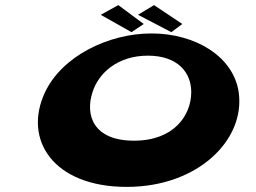

<svg xmlns="http://www.w3.org/2000/svg" viewBox="-20 -715 1001 752"><path d="M156 -353C69.9 -169 187.4 17 476.4 17C757.4 17 940.9 -169 915 -353C894.7 -495 743.4 -584 573.4 -584C404.4 -584 222.7 -495 156 -353ZM342 -353C365.8 -430 442.1 -497 559.1 -497C677.1 -497 729.8 -430 729 -353C728.6 -265 663.1 -164 505.1 -164C344.1 -164 313.6 -265 342 -353ZM543 -621 495.1 -589 374.5 -657 443.3 -695ZM694 -621 651.1 -589 520.5 -657 583.3 -695Z"/></svg>

Font: Hussar Milosc
Style: Obl
Weight: 700
Foundry: Cannot Into Space Fonts
Version: Version 1.02